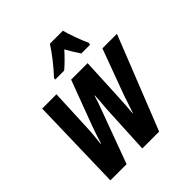

<svg xmlns="http://www.w3.org/2000/svg" viewBox="-205 -911 1055 1055"><g transform="rotate(-45 323.0 -383.0)"><path d="M298 -606Q336 -638 381 -688Q411 -635 431 -606H499L502 -618Q488 -647 471.5 -692.5Q455 -738 448 -766H347Q298 -690 230 -617L228 -606ZM177 0 292 -312Q306 -348 319 -391H321Q320 -367 318 -343Q316 -319 314 -296L299 0H430L646 -544H533L444 -303Q432 -271 421.5 -238Q411 -205 400 -174H398Q400 -201 402.5 -231.5Q405 -262 406 -291L418 -544H290L193 -285Q184 -260 174.5 -232Q165 -204 158 -180H155Q158 -207 161 -236Q164 -265 165 -295L176 -544H65L51 0Z"/></g></svg>

Font: Noto Sans Display Condensed
Style: Bold Italic
Weight: 700
Width: 3
Designer: Monotype Design team
Foundry: Monotype Imaging Inc.
Version: 1.000